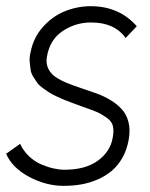

<svg xmlns="http://www.w3.org/2000/svg" viewBox="-32 -587 485 622"><path d="M411.1 -502 375 -463.9Q339.4 -514.2 263.2 -514.2Q212.4 -514.2 170.9 -486.3Q129.4 -458.5 120.1 -403.8Q116.2 -382.3 124 -365.5Q131.8 -348.6 147.9 -337.6Q164.1 -326.7 185.8 -317.9Q207.5 -309.1 232.2 -301Q256.8 -293 281 -284.2Q305.2 -275.4 326.4 -262.5Q347.7 -249.5 362.8 -232.9Q377.9 -216.3 384.3 -191.2Q390.6 -166 384.8 -133.8Q378.9 -101.1 364.3 -75.4Q349.6 -49.8 329.3 -33Q309.1 -16.1 283.2 -5.1Q257.3 5.9 230.5 10.5Q203.6 15.1 173.8 15.1Q117.7 15.1 62.7 -13.9Q7.8 -43 -12.2 -88.9L33.2 -121.1Q43.9 -97.7 62.5 -80.3Q81.1 -63 102.1 -54.2Q123 -45.4 141.6 -41.3Q160.2 -37.1 176.8 -37.1Q244.6 -37.1 284.9 -66.4Q325.2 -95.7 333 -140.1Q337.4 -163.1 333.7 -178.7Q330.1 -194.3 313 -206.1Q295.9 -217.8 284.2 -223.1Q272.5 -228.5 241.2 -239.3Q216.8 -248 204.1 -252.9Q188 -258.8 175.5 -263.9Q163.1 -269 149.2 -275.6Q135.3 -282.2 125.5 -288.6Q115.7 -294.9 105 -303Q94.2 -311 88.1 -319.6Q82 -328.1 75.4 -338.9Q68.8 -349.6 67.1 -361.1Q65.4 -372.6 64.2 -387Q63 -401.4 66.9 -417Q75.7 -464.4 106.7 -499.3Q137.7 -534.2 178 -550.5Q218.3 -566.9 262.2 -566.9Q354 -566.9 411.1 -502Z"/></svg>

Font: Stilu Light
Style: Italic
Weight: 300
Italic angle: -10°
Designer: Genilson Lima Santos
Foundry: Genilson Lima Santos
Version: Version 1.200;PS 001.200;hotconv 1.0.88;makeotf.lib2.5.64775